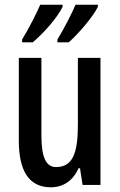

<svg xmlns="http://www.w3.org/2000/svg" viewBox="-20 -786 509 816"><path d="M396 -757V-766H301C289 -737 254 -667 224 -618V-606H272C312 -641 375 -714 396 -757ZM246 -757V-766H151C138 -735 105 -669 74 -618V-606H119C169 -648 224 -712 246 -757ZM407 -540H311V-256C311 -135 289 -76 218 -76C175 -76 156 -119 156 -210V-540H60V-188C60 -66 99 10 196 10C249 10 290 -18 314 -71H320L331 0H407Z"/></svg>

Font: Noto Sans Khmer ExtraCondensed Medium
Style: Regular
Weight: 500
Width: 2
Designer: Danh Hong and the Monotype Design Team
Foundry: Monotype Imaging Inc.
Version: Version 2.004